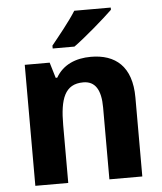

<svg xmlns="http://www.w3.org/2000/svg" viewBox="-54 -813 725 860"><g transform="rotate(-5 308.5 -383.0)"><path d="M476 -766H312C284 -721 231 -656 201 -619V-606H299C348 -641 438 -719 476 -756ZM368 -554C300 -554 242 -530 210 -474H203L182 -544H70V0H218V-260C218 -378 241 -443 324 -443C378 -443 403 -402 403 -323V0H551V-355C551 -495 478 -554 368 -554Z"/></g></svg>

Font: Noto Sans Display
Style: Bold
Weight: 700
Designer: Monotype Design Team
Foundry: Monotype Imaging Inc.
Version: Version 1.900